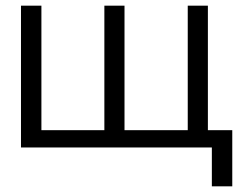

<svg xmlns="http://www.w3.org/2000/svg" viewBox="-20 -520 874 677"><path d="M54 -500V0H727V137H799V-61H713V-500H642V-61H419V-500H348V-61H126V-500Z"/></svg>

Font: LT Wave Alt Light
Style: Regular
Weight: 300
Designer: Daniel Lyons
Version: Version 2.5 (Glyphs App)